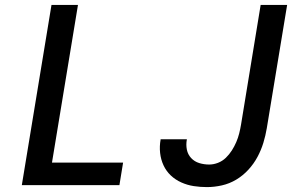

<svg xmlns="http://www.w3.org/2000/svg" viewBox="-20 -755 1240 783"><path d="M69 0 190 -735H298L192 -92H482L467 0ZM824 8Q797 8 770.5 4Q744 0 719.5 -11Q695 -22 676.5 -39.5Q658 -57 647 -80.5Q636 -104 633 -131Q630 -158 635 -186V-187H742V-186Q738 -165 742 -145Q746 -125 759.5 -110.5Q773 -96 792.5 -90Q812 -84 833 -84Q851 -84 869 -91Q887 -98 901 -111.5Q915 -125 925.5 -141.5Q936 -158 943.5 -175.5Q951 -193 955.5 -211Q960 -229 963 -247L1043 -735H1151L1068 -232Q1063 -202 1054 -172.5Q1045 -143 1030 -115Q1015 -87 993 -63Q971 -39 943.5 -22.5Q916 -6 885 1Q854 8 824 8Z"/></svg>

Font: Iosevka Aile Semibold Oblique
Style: Regular
Weight: 600
Italic angle: -9°
Designer: Belleve Invis
Foundry: Belleve Invis
Version: Version 31.1.0; ttfautohint (v1.8.4)